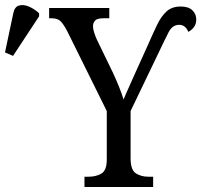

<svg xmlns="http://www.w3.org/2000/svg" viewBox="-30 -746 803 766"><path d="M307 0V-41H324Q353 -41 374.5 -53.5Q396 -66 396 -110V-303L239 -620Q224 -649 212 -661Q200 -673 177 -673H166V-714H406V-673H381Q357 -673 349 -663.5Q341 -654 341 -642Q341 -630 346 -615Q351 -600 356 -589L420 -457Q434 -427 445 -399.5Q456 -372 463 -349Q471 -369 484 -397.5Q497 -426 511 -458L559 -564Q579 -610 596 -645.5Q613 -681 634.5 -700.5Q656 -720 691 -720Q722 -720 737.5 -705Q753 -690 753 -668Q753 -650 743.5 -637.5Q734 -625 721 -619Q717 -631 707.5 -639Q698 -647 685 -647Q658 -647 643 -618Q628 -589 602 -534L491 -303V-115Q491 -68 512 -54.5Q533 -41 561 -41H581V0ZM22 -523 -10 -537 23 -693Q28 -719 46 -724Q64 -729 86 -719.5Q108 -710 126 -693V-681Z"/></svg>

Font: Noto Serif Condensed
Style: Regular
Weight: 400
Width: 3
Designer: Monotype Design Team
Foundry: Monotype Imaging Inc.
Version: Version 2.013; ttfautohint (v1.8.4.7-5d5b)